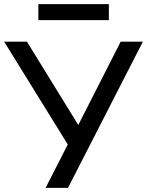

<svg xmlns="http://www.w3.org/2000/svg" viewBox="-24 -906 709 926"><path d="M196 0 314 -231 311 -196 -4 -705H106L353 -304H354L558 -705H665L304 0ZM161 -809V-886H501V-809Z"/></svg>

Font: Nunito Sans 7pt Medium
Style: Regular
Weight: 500
Designer: Vernon Adams
Foundry: Vernon Adams
Version: Version 3.101;gftools[0.9.27]